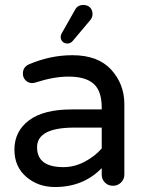

<svg xmlns="http://www.w3.org/2000/svg" viewBox="-20 -742 595 772"><path d="M235 -70Q279 -70 320 -91.5Q361 -113 389 -145V-229H280Q129 -229 129 -150Q129 -70 235 -70ZM271 -520Q374 -520 427 -462Q480 -404 480 -323V-40Q480 -21 466.5 -8Q453 5 434 5Q415 5 402 -8Q389 -21 389 -40V-66Q315 10 201 10Q133 10 85.5 -31Q38 -72 38 -140Q38 -214 96.5 -258Q155 -302 268 -302H389V-310Q389 -376 356.5 -405Q324 -434 255 -434Q196 -434 122 -410Q114 -408 109 -408Q94 -408 83 -419Q72 -430 72 -446Q72 -473 98 -484Q183 -520 271 -520ZM315 -722Q332 -722 342 -712Q352 -702 352 -685Q352 -671 342 -660L273 -578Q264 -567 251 -567Q239 -567 231.5 -574.5Q224 -582 224 -594Q224 -602 231 -613L282 -703Q292 -722 315 -722Z"/></svg>

Font: VarelaRound
Style: Regular
Weight: 400
Designer: Joe Prince, Avraham Cornfeld
Foundry: Joe Prince, Avraham Cornfeld
Version: Version 2.000;PS 002.000;hotconv 1.0.88;makeotf.lib2.5.64775